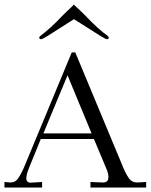

<svg xmlns="http://www.w3.org/2000/svg" viewBox="-40 -842 676 862"><path d="M616.2 -24.9V0H366.2V-24.9L417 -22.9Q446.8 -20 446.8 -46.9Q446.8 -64.5 437 -85.9L381.8 -217.8H143.1L91.8 -91.8Q78.1 -59.1 78.1 -42Q78.1 -20.5 100.1 -22L148.9 -24.9V0H-20V-24.9L4.9 -22.9H8.8Q29.3 -22.9 42 -42Q58.6 -67.4 71.8 -100.1L282.2 -606.9H297.9L509.8 -98.1Q521.5 -66.9 539.1 -41Q552.2 -22.9 574.2 -22.9H579.1ZM448.2 -673.8Q448.2 -666 439.9 -666Q435.5 -666 415 -678.2L292 -755.9L169.9 -678.2Q149.4 -666 144 -666Q136.2 -666 136.2 -673.8Q136.2 -676.8 144 -683.1Q145.5 -684.1 151.1 -688.5Q156.7 -692.9 160.2 -695.8Q187.5 -717.8 215.8 -746.1L238.8 -770L263.2 -793.9Q292 -820.3 292 -821.8Q291.5 -821.8 294.2 -818.8Q296.9 -815.9 303.7 -809.6Q310.5 -803.2 320.8 -793.9L345.2 -770L368.2 -746.1Q396.5 -717.8 423.8 -695.8Q427.2 -693.4 433.1 -689Q439 -684.6 440.9 -683.1Q448.2 -677.2 448.2 -673.8ZM154.8 -243.2H371.1L263.2 -503.9Z"/></svg>

Font: Unna Light
Style: Regular
Weight: 300
Designer: Jorge de Buen Unna
Foundry: Omnibus-Type
Version: Version 2.007;PS 002.007;hotconv 1.0.88;makeotf.lib2.5.64775